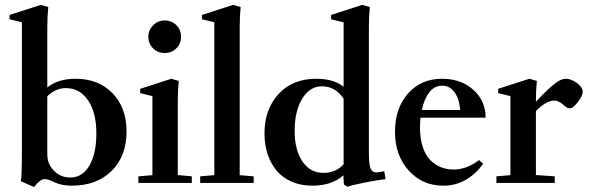

<svg xmlns="http://www.w3.org/2000/svg" viewBox="-20 -746 2403 783"><path d="M119.1 16.6 64.9 -6.8Q69.3 -26.4 69.3 -132.8V-655.3L19 -667.5V-685.1L146.5 -726.1L176.8 -717.3Q172.9 -679.2 172.9 -636.2V-389.6Q217.3 -424.8 288.1 -424.8Q381.8 -424.8 439 -365.7Q496.1 -306.6 496.1 -210Q496.1 -109.4 435.3 -49.1Q374.5 11.2 272.9 11.2Q231 11.2 201.7 -2.9Q175.8 -15.6 162.6 -15.6Q143.6 -15.6 119.1 16.6ZM172.9 -116.7Q172.9 -77.1 200.2 -49.6Q227.5 -22 266.6 -22Q315.9 -22 344.5 -70.6Q373 -119.1 373 -202.6Q373 -287.1 339.1 -336.9Q305.2 -386.7 248.5 -386.7Q207 -386.7 172.9 -353.5Z M651.4 -529.8Q623.5 -529.8 604.2 -548.8Q585 -567.9 585 -596.2Q585 -623 604.5 -642.8Q624 -662.6 651.4 -662.6Q679.7 -662.6 699 -643.6Q718.3 -624.5 718.3 -596.2Q718.3 -567.9 699 -548.8Q679.7 -529.8 651.4 -529.8ZM544.4 0V-26.9L601.6 -31.7V-354L551.8 -366.2V-383.8L678.7 -424.8L709 -416Q705.1 -377 705.1 -334.5V-32.2L762.2 -26.9V0Z M796.4 0V-26.9L854 -31.7V-655.3L803.7 -667.5V-685.1L930.7 -726.1L961.4 -717.3Q957.5 -679.2 957.5 -636.2V-31.7L1014.6 -26.9V0Z M1396.5 15.6 1382.3 6.3 1380.4 -31.2Q1333 11.2 1254.4 11.2Q1206.1 11.2 1168.2 -5.6Q1130.4 -22.5 1106.7 -51.8Q1083 -81.1 1070.8 -119.1Q1058.6 -157.2 1058.6 -201.7Q1058.6 -299.8 1115.7 -362.3Q1172.9 -424.8 1270 -424.8Q1339.8 -424.8 1381.3 -392.6V-654.8L1330.1 -667.5V-685.1L1457.5 -726.1L1488.3 -717.3Q1484.4 -679.2 1484.4 -636.2V-120.6Q1484.4 -77.6 1490.7 -60.3Q1497.1 -43 1514.2 -43Q1525.9 -43 1546.9 -47.9L1552.7 -15.6Q1520.5 -12.2 1466.1 -1.2Q1411.6 9.8 1396.5 15.6ZM1298.8 -41Q1349.6 -41 1381.3 -76.2V-343.3Q1348.1 -394 1292.5 -394Q1243.7 -394 1212.6 -343.8Q1181.6 -293.5 1181.6 -212.4Q1181.6 -133.8 1213.4 -87.4Q1245.1 -41 1298.8 -41Z M1787.6 11.2Q1702.1 11.2 1646.5 -50.8Q1590.8 -112.8 1590.8 -208.5Q1590.8 -304.7 1644 -364.7Q1697.3 -424.8 1782.7 -424.8Q1859.9 -424.8 1910.2 -379.9Q1960.4 -335 1960.4 -266.1H1694.8Q1692.9 -248 1692.9 -226.1Q1692.9 -181.2 1703.9 -147.2Q1714.8 -113.3 1734.4 -93.5Q1753.9 -73.7 1777.8 -64.2Q1801.8 -54.7 1830.1 -54.7Q1883.3 -54.7 1933.6 -93.3L1950.2 -78.1Q1921.4 -37.1 1879.9 -12.9Q1838.4 11.2 1787.6 11.2ZM1783.7 -396.5Q1751 -396.5 1730.2 -368.9Q1709.5 -341.3 1700.2 -297.4H1856.9Q1852.1 -345.7 1832.8 -371.1Q1813.5 -396.5 1783.7 -396.5Z M2004.4 0V-26.9L2061.5 -31.7V-354L2011.7 -366.2V-383.8L2138.7 -424.8L2169.4 -416Q2165.5 -377 2165.5 -334.5V-331.1Q2220.7 -390.1 2249.5 -410.2Q2271 -424.8 2287.1 -424.8Q2309.1 -424.8 2332.8 -407.5Q2356.4 -390.1 2356.4 -371.6Q2356.4 -356.4 2336.9 -330.3Q2317.4 -304.2 2303.2 -304.2Q2293.5 -304.2 2281.7 -314.9Q2259.3 -335.9 2240.7 -335.9Q2207 -335.9 2165.5 -293V-32.2L2242.2 -26.9V0Z"/></svg>

Font: Elstob 18pt SemiBold
Style: Regular
Weight: 600
Designer: Peter S. Baker
Version: Version 1.015